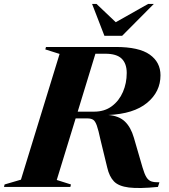

<svg xmlns="http://www.w3.org/2000/svg" viewBox="-70 -955 862 981"><path d="M220 -35.5 292.5 -12.5 289.5 0H-49.5L-46.5 -12.5L37 -37L234.5 -679.5L161.5 -702.5L165 -715H521.5Q640.5 -715 695.2 -676Q750 -637 750 -570.5Q750 -486 681.5 -429.5Q613 -373 483.5 -367.5Q538 -363 568.2 -334Q598.5 -305 614 -251.5L658.5 -98.5Q668 -66 678 -49.8Q688 -33.5 703.2 -28.2Q718.5 -23 744.5 -23.5L737 0Q641 9.5 588.5 3Q536 -3.5 512.2 -28.2Q488.5 -53 478 -98.5L443.5 -240.5Q433 -290 424.8 -313.2Q416.5 -336.5 405.8 -343.2Q395 -350 376.5 -350H316.5ZM410.5 -384.5Q464 -384.5 501.2 -412.2Q538.5 -440 558 -485Q577.5 -530 577.5 -582Q577.5 -630 551.8 -655.2Q526 -680.5 468 -680.5H417.5L327 -384.5ZM716 -935 554 -772H463.5L400.5 -935H423L521.5 -841.5L687 -935Z"/></svg>

Font: Newsreader 72pt
Style: Bold Italic
Weight: 700
Italic angle: -17°
Designer: Hugues Gentile
Foundry: Production Type
Version: Version 1.003; ttfautohint (v1.8.3)